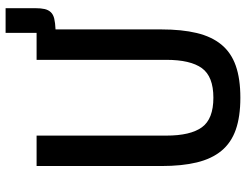

<svg xmlns="http://www.w3.org/2000/svg" viewBox="-114 -732 858 669"><g transform="rotate(-90 314.5 -397.0)"><path d="M547 -263Q547 -192 534.5 -140Q522 -88 494 -54Q466 -20 420.5 -4Q375 12 309 12Q243 12 197.5 -4Q152 -20 124 -54Q96 -88 83.5 -140Q71 -192 71 -263V-698H177V-246Q177 -162 206 -122Q235 -82 309 -82Q383 -82 412 -122Q441 -162 441 -246V-698H535V-806H621V-703Q621 -683 618 -670Q615 -657 607 -648.5Q599 -640 584.5 -636.5Q570 -633 547 -632V-263Z"/></g></svg>

Font: IBM Plex Sans Condensed Medium
Style: Regular
Weight: 500
Width: 3
Designer: Mike Abbink, Paul van der Laan, Pieter van Rosmalen
Foundry: Bold Monday
Version: Version 1.3